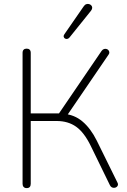

<svg xmlns="http://www.w3.org/2000/svg" viewBox="-20 -961 651 987"><path d="M117 6Q107 6 101.5 0Q96 -6 96 -16V-689Q96 -700 101.5 -705.5Q107 -711 117 -711Q127 -711 132.5 -705.5Q138 -700 138 -689V-378H296L273 -363L502 -699Q507 -706 513.5 -708.5Q520 -711 526.5 -709.5Q533 -708 537 -703.5Q541 -699 542 -693Q543 -687 538 -680L319 -359L306 -376Q362 -372 404 -336.5Q446 -301 477 -239L584 -22Q588 -15 586 -9Q584 -3 579 0.5Q574 4 567.5 4.5Q561 5 555 2Q549 -1 545 -9L447 -210Q413 -280 371.5 -309.5Q330 -339 271 -339H138V-16Q138 -6 133 0Q128 6 117 6ZM337 -768Q332 -762 325.5 -761Q319 -760 314 -763Q309 -766 307.5 -772Q306 -778 311 -785L410 -928Q416 -937 423.5 -939.5Q431 -942 438 -940Q445 -938 449.5 -933Q454 -928 454 -921Q454 -914 448 -906Z"/></svg>

Font: Nunito ExtraLight
Style: Regular
Weight: 200
Designer: Vernon Adams
Foundry: Vernon Adams
Version: Version 3.602